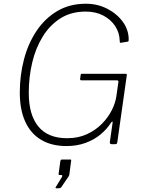

<svg xmlns="http://www.w3.org/2000/svg" viewBox="-20 -772 770 1028"><path d="M336 10Q256 10 200 -23.5Q144 -57 115 -121Q86 -185 86 -276Q86 -369 108.5 -454.5Q131 -540 176 -607Q221 -674 287 -713Q353 -752 440 -752Q502 -752 554.5 -725Q607 -698 638.5 -654Q670 -610 669 -557Q669 -550 664 -549L627 -543Q623 -542 622 -544.5Q621 -547 621 -553Q620 -597 596.5 -632.5Q573 -668 532.5 -689Q492 -710 439 -710Q361 -710 304 -674Q247 -638 209 -576.5Q171 -515 152.5 -437Q134 -359 134 -275Q134 -157 185.5 -94.5Q237 -32 339 -32Q399 -32 445.5 -53.5Q492 -75 525.5 -109Q559 -143 578.5 -182Q598 -221 603 -256L614 -334Q615 -342 605 -342H416Q408 -342 409 -349L412 -372Q413 -377 417 -377H653Q656 -377 658 -375Q660 -373 659 -370L608 -10Q607 0 596 0H579Q567 0 568 -10L583 -116Q584 -121 581.5 -121Q579 -121 575 -116Q553 -81 518 -52Q483 -23 437 -6.5Q391 10 336 10ZM281 236Q278 236 277.5 234Q277 232 279 229L312 175Q314 170 313 167.5Q312 165 308 165H300Q296 165 294.5 163.5Q293 162 294 157L303 91Q305 82 312 82H357Q362 82 361 88L351 164Q349 168 349 170L309 229Q306 233 303 234.5Q300 236 294 236Z"/></svg>

Font: Libre Franklin Thin Thin
Style: Italic
Weight: 250
Italic angle: -8°
Version: Version 3.000